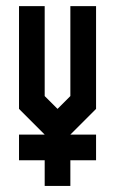

<svg xmlns="http://www.w3.org/2000/svg" viewBox="-20 -520 373 623"><path d="M208.3 0V83.3H125V0H41.7V-83.3H125L41.7 -166.7V-500H125V-208.3L166.7 -166.7L208.3 -208.3V-500H291.7V-166.7L208.3 -83.3H291.7V0Z"/></svg>

Font: Yulong
Style: Regular
Weight: 400
Designer: GGBotNet
Foundry: f0n7.com
Version: 1.00